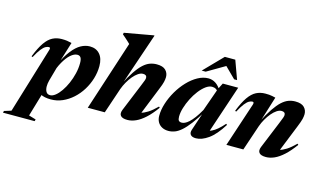

<svg xmlns="http://www.w3.org/2000/svg" viewBox="-197 -1070 2719 1629"><g transform="rotate(15 1163.0 -256.0)"><path d="M218.5 -138.5Q214.5 -124.5 212.8 -111Q211 -97.5 211 -85.5Q211 -58 222 -39Q233 -20 257.5 -20Q279 -20 303.5 -39.2Q328 -58.5 351 -91.8Q374 -125 392.5 -167.2Q411 -209.5 422.2 -256Q433.5 -302.5 433.5 -348Q433.5 -381.5 424 -396.5Q414.5 -411.5 394 -411.5Q379.5 -411.5 364.8 -404.5Q350 -397.5 334.5 -384Q319 -370.5 304.5 -351.2Q290 -332 276.5 -308.2Q263 -284.5 251.5 -256.5ZM134 -56.5 201.5 -48.5 130.5 192 193 210.5 188.5 226.5H-89.5L-85.5 210.5L-24 191.5L152.5 -390Q155.5 -400 153.8 -406Q152 -412 144 -412Q130.5 -412 114.5 -403.5Q98.5 -395 78.2 -369.8Q58 -344.5 31 -294L21 -298.5Q52.5 -378.5 84 -423.8Q115.5 -469 151.5 -487.5Q187.5 -506 232 -506Q258.5 -506 276.8 -503.5Q295 -501 319 -495L253.5 -283L245 -284Q284.5 -367 323 -416Q361.5 -465 400.2 -486.2Q439 -507.5 478.5 -507.5Q534 -507.5 566.2 -470.5Q598.5 -433.5 598.5 -366.5Q598.5 -310.5 581.8 -255.5Q565 -200.5 535 -152Q505 -103.5 464 -66.5Q423 -29.5 374.5 -8.2Q326 13 273 13Q215 13 180.8 -5.8Q146.5 -24.5 134 -56.5Z M819.5 -224 744 0H594.5L794 -613.5Q785.5 -622 773.8 -632.8Q762 -643.5 748.8 -655.5Q735.5 -667.5 721.5 -679L725 -693.5L974 -738H983.5L821 -260.5L815.5 -262.5Q854 -338 886.5 -386Q919 -434 948.2 -460.5Q977.5 -487 1006.2 -497.2Q1035 -507.5 1065.5 -507.5Q1120 -507.5 1144.2 -483Q1168.5 -458.5 1168.5 -423Q1168.5 -404.5 1163 -380.2Q1157.5 -356 1138.5 -310.5L1031 -42.5L993.5 -71.5Q1015.5 -70 1041.2 -76Q1067 -82 1100 -102.8Q1133 -123.5 1176 -166L1184.5 -158Q1140.5 -96.5 1098.8 -58.8Q1057 -21 1018.8 -4Q980.5 13 945 13Q900.5 13 885.2 -5.8Q870 -24.5 883.5 -58.5L981 -296.5Q996.5 -334 1001.8 -348.8Q1007 -363.5 1007 -372Q1007 -385.5 998.8 -392.5Q990.5 -399.5 974 -399.5Q953.5 -399.5 931.5 -384.8Q909.5 -370 888.2 -344.8Q867 -319.5 849.2 -288.2Q831.5 -257 819.5 -224Z M1495.5 -47 1557 -231.5 1566 -229.5Q1521 -155 1485 -107.8Q1449 -60.5 1418.5 -34Q1388 -7.5 1360.5 2.8Q1333 13 1305 13Q1273 13 1248.8 0.2Q1224.5 -12.5 1211 -36Q1197.5 -59.5 1197.5 -91.5Q1197.5 -144 1215.8 -201.2Q1234 -258.5 1265.8 -312.8Q1297.5 -367 1338.8 -410.5Q1380 -454 1426.8 -480Q1473.5 -506 1520.5 -506Q1554 -506 1583.5 -487.2Q1613 -468.5 1637 -427L1627.5 -407Q1617 -427 1602.5 -436Q1588 -445 1568.5 -445Q1541.5 -445 1512.8 -423.8Q1484 -402.5 1457 -367.5Q1430 -332.5 1408.8 -290.2Q1387.5 -248 1374.8 -205.8Q1362 -163.5 1362 -128Q1362 -103 1370.2 -93.5Q1378.5 -84 1397 -84Q1409 -84 1424.2 -90.8Q1439.5 -97.5 1458.5 -114.5Q1477.5 -131.5 1499.8 -161Q1522 -190.5 1547.5 -235.5L1620 -440L1648 -494.5H1783.5L1634.5 -49.5L1619.5 -72.5Q1639.5 -75.5 1662 -86Q1684.5 -96.5 1709.8 -117.8Q1735 -139 1764.5 -172.5L1773.5 -165Q1713.5 -69 1655.5 -28Q1597.5 13 1546.5 13Q1513 13 1499.8 -3.2Q1486.5 -19.5 1495.5 -47ZM1446.5 -554.5 1606 -718H1698L1757.5 -554.5H1731.5L1620.5 -664.5H1669.5L1481.5 -554.5Z M1819 -294 1809 -298.5Q1840 -378.5 1871.8 -423.8Q1903.5 -469 1939.5 -487.5Q1975.5 -506 2020 -506Q2038.5 -506 2052.2 -505Q2066 -504 2079.5 -501.2Q2093 -498.5 2109.5 -494.5L2036.5 -259.5L2032 -261.5Q2070.5 -337 2103.2 -385.2Q2136 -433.5 2165.2 -460Q2194.5 -486.5 2223.2 -497Q2252 -507.5 2282.5 -507.5Q2337 -507.5 2361.2 -483Q2385.5 -458.5 2385.5 -423Q2385.5 -404.5 2379.8 -380.2Q2374 -356 2355.5 -310.5L2248 -42.5L2210 -71.5Q2232 -70 2258 -76Q2284 -82 2317 -102.8Q2350 -123.5 2393 -166L2401.5 -158Q2357 -96.5 2315.5 -58.8Q2274 -21 2235.8 -4Q2197.5 13 2162 13Q2117.5 13 2102.2 -5.8Q2087 -24.5 2100.5 -58.5L2198 -296.5Q2213.5 -334 2218.5 -348.8Q2223.5 -363.5 2223.5 -372Q2223.5 -385.5 2215.2 -392.5Q2207 -399.5 2191 -399.5Q2170.5 -399.5 2148.5 -384.8Q2126.5 -370 2105.2 -344.8Q2084 -319.5 2066 -288.2Q2048 -257 2036.5 -224L1961 0H1812L1941 -390Q1944 -399.5 1942 -405.8Q1940 -412 1932 -412Q1918.5 -412 1902.5 -403.5Q1886.5 -395 1866.2 -369.8Q1846 -344.5 1819 -294Z"/></g></svg>

Font: Newsreader 60pt
Style: Bold Italic
Weight: 700
Italic angle: -17°
Designer: Hugues Gentile
Foundry: Production Type
Version: Version 1.003